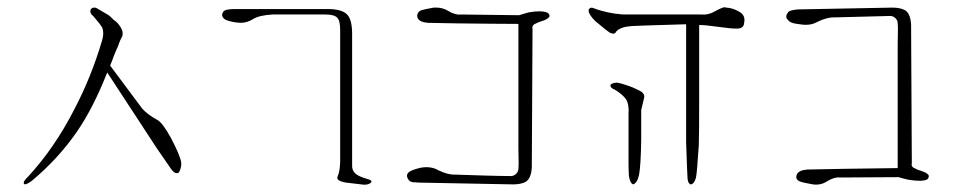

<svg xmlns="http://www.w3.org/2000/svg" viewBox="-20 -753 2635 530"><path d="M240 -732Q244 -732 246 -731Q250 -729 280 -711Q283 -709 294 -698Q302 -693 308 -685Q321 -669 318 -656V-654Q317 -652 316 -650L312 -642Q308 -633 306 -626Q304 -622 300 -612.5Q296 -603 294 -598Q292 -591 284 -572L372 -454Q385 -438 416 -421Q430 -412 452 -372Q477 -324 480 -306Q482 -292 474 -277Q464 -270 452 -287L412 -345L276 -553Q237 -454 192 -389Q141 -315 68 -254Q49 -240 46 -246Q43 -252 58 -266Q130 -344 184 -449Q232 -540 262 -642Q268 -663 262 -677Q257 -686 238 -708Q227 -716 230 -726Q233 -732 240 -732Z M593 -711Q594 -720 600 -724Q608 -728 630 -728H889Q926 -727 939 -712Q952 -698 952 -659V-298Q951 -283 961 -274Q969 -266 997 -258Q1010 -254 1003 -248Q994 -241 977 -244L935 -249Q906 -254 912 -266Q918 -279 919 -305V-670Q919 -696 911 -704Q903 -713 878 -713H733Q695 -711 678 -700Q662 -690 644 -690Q623 -691 606 -697Q595 -701 593 -711Z M1185 -732Q1202 -732 1217 -723Q1237 -711 1251 -713Q1278 -713 1332 -712Q1386 -711 1413 -711Q1417 -712 1426 -715Q1435 -718 1440 -719Q1475 -725 1491 -718Q1495 -716 1496.5 -711.5Q1498 -707 1494 -704Q1489 -699 1476.5 -695Q1464 -691 1461 -689Q1447 -684 1450 -673Q1450 -609 1449 -481.5Q1448 -354 1448 -290Q1446 -260 1431 -251Q1418 -244 1396 -244Q1352 -245 1265 -246.5Q1178 -248 1135 -249Q1133 -249 1128.5 -249.5Q1124 -250 1121 -250Q1118 -250 1114.5 -251.5Q1111 -253 1109 -255Q1099 -268 1107 -276Q1112 -283 1141 -290Q1170 -295 1190 -283Q1217 -270 1237 -271Q1263 -270 1314.5 -268.5Q1366 -267 1392 -267Q1400 -268 1405.5 -274Q1411 -280 1411 -287Q1412 -295 1411.5 -315Q1411 -335 1411 -343V-687Q1383 -687 1332 -687.5Q1281 -688 1239.5 -688.5Q1198 -689 1161 -690Q1138 -692 1133 -703Q1130 -710 1133.5 -716.5Q1137 -723 1144 -725Q1150 -727 1177 -732Z M1980 -733Q1981 -733 1982.5 -732.5Q1984 -732 1985 -732Q2003 -731 2020 -721Q2039 -711 2034 -689Q2033 -674 2014 -674Q1997 -674 1962 -679Q1927 -684 1910 -684V-586Q1910 -555 1910 -469.5Q1910 -384 1909 -353Q1904 -274 1901 -262Q1896 -245 1887 -244Q1880 -245 1878 -259Q1877 -270 1874 -360Q1874 -405 1874 -461Q1874 -517 1874 -585Q1874 -653 1874 -686H1873Q1867 -686 1856 -685.5Q1845 -685 1840 -685Q1736 -682 1723 -681Q1693 -679 1681 -666Q1677 -656 1663 -663Q1655 -668 1623 -695Q1605 -713 1605 -723Q1604 -727 1608 -730Q1612 -733 1617 -731Q1656 -716 1700 -713H1915Q1935 -711 1952 -721Q1974 -733 1980 -733ZM1682 -525Q1696 -523 1715 -516Q1725 -513 1745 -503Q1761 -495 1758 -483L1750 -449V-368Q1749 -297 1744 -270Q1739 -248 1728 -244Q1719 -247 1716 -268Q1716 -269 1715.5 -278.5Q1715 -288 1715 -297V-356V-437Q1717 -465 1708 -479Q1699 -492 1678 -505Q1665 -510 1665 -517Q1665 -523 1682 -525Z M2443 -732Q2465 -732 2478 -725Q2493 -716 2495 -686Q2495 -622 2496 -494Q2497 -366 2497 -302Q2494 -292 2508 -287Q2511 -285 2523.5 -281Q2536 -277 2541 -272Q2545 -269 2543.5 -264Q2542 -259 2538 -257Q2523 -251 2487 -257Q2482 -258 2472.5 -260.5Q2463 -263 2460 -264Q2433 -264 2379 -263.5Q2325 -263 2298 -263Q2284 -265 2264 -253Q2246 -241 2224 -244Q2196 -249 2191 -251Q2173 -257 2180 -272Q2185 -283 2208 -285Q2290 -287 2458 -289V-633Q2458 -641 2458.5 -661Q2459 -681 2458 -689Q2458 -696 2452.5 -702Q2447 -708 2439 -709Q2413 -708 2361.5 -707Q2310 -706 2284 -705Q2264 -706 2237 -693Q2217 -681 2188 -686Q2186 -686 2177 -687.5Q2168 -689 2163 -691.5Q2158 -694 2154 -699Q2146 -707 2156 -720Q2161 -725 2182 -727Q2225 -728 2312 -729.5Q2399 -731 2443 -732Z"/></svg>

Font: Kimchi
Style: Regular
Weight: 400
Version: Version 1.1